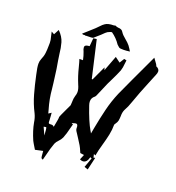

<svg xmlns="http://www.w3.org/2000/svg" viewBox="-177 -1069 1215 1322"><g transform="rotate(20 430.0 -408.5)"><path d="M286.6 110.8Q276.9 106.9 274.9 104Q271.5 99.1 268.6 53.2L212.4 65.4L210.4 62Q185.1 21 180.2 10.3Q152.3 -54.2 142.6 -108.4Q137.7 -142.1 124.5 -169.4Q94.2 -228 76.7 -290.5Q59.1 -353 44.4 -422.4Q32.2 -475.1 32.2 -500Q32.2 -519.5 39.1 -535.6Q50.8 -561.5 53.7 -586.9Q56.6 -612.3 56.6 -638.7L57.1 -661.1Q57.1 -681.6 50.3 -704.1Q45.9 -721.2 42.5 -739.3L64 -727.1Q74.7 -746.6 84.5 -766.1Q120.1 -730.5 130.9 -692.1Q141.6 -653.8 145 -614.7Q147.9 -591.3 151.9 -567.9Q163.1 -508.3 169.9 -448.7L174.8 -411.1L179.7 -368.7Q185.5 -297.4 206.1 -228Q206.1 -227.1 206.5 -226.6L213.4 -200.7L233.4 -213.9Q233.9 -202.1 235.4 -189.5Q237.3 -174.3 237.3 -158.7V-152.3Q237.3 -141.6 240.7 -138.2Q242.2 -136.2 254.4 -136.2L260.3 -136.7Q272 -136.7 277.8 -128.9H280.3L282.7 -142.1Q292 -190.4 292 -197.3Q291.5 -200.2 291.5 -203.6Q291.5 -207 321.3 -270L338.4 -306.2Q338.9 -307.1 338.9 -311Q339.4 -312 340.3 -332.5V-335.9Q340.3 -356.9 346.2 -377Q352.1 -393.1 352.1 -407.7Q352.1 -429.7 338.4 -459.5Q316.4 -512.2 302.2 -570.8Q292 -610.8 286.1 -627.4H312.5Q306.2 -658.2 296.4 -683.1Q287.6 -701.2 287.6 -712.9Q287.6 -718.8 289.6 -722.7Q295.4 -732.4 322.3 -733.9L327.6 -793.5L351.6 -796.9L413.6 -526.4L419.4 -525.4L468.8 -631.8L474.6 -613.3L517.1 -726.1L554.7 -698.2L576.2 -732.9L594.2 -728.5Q592.3 -719.2 590.8 -701.2Q589.4 -675.3 581.5 -650.9Q565.9 -612.8 547.9 -576.7Q537.1 -555.7 526.9 -533.7Q515.6 -508.3 482.9 -431.2Q480 -423.8 474.1 -418.9Q453.6 -403.3 453.6 -377.9Q453.6 -364.7 459 -349.6Q495.1 -243.2 527.8 -187.5L528.8 -186.5Q532.2 -179.7 536.6 -172.4L544.9 -217.3Q558.6 -290.5 575.4 -359.4Q592.3 -428.2 620.1 -493.2Q659.7 -581.1 768.1 -811.5L782.7 -791.5Q798.3 -771.5 799.8 -764.2Q799.8 -761.7 800.8 -760.7Q825.7 -750.5 825.7 -729.5Q825.7 -719.2 817.4 -699.7L816.9 -699.2L790 -633.3Q756.8 -554.2 728 -472.2Q715.8 -434.6 697.3 -401.9Q688.5 -382.8 688.5 -356.4V-353.5Q688 -336.9 685.1 -320.3Q682.1 -307.6 672.9 -295.4L666 -284.2Q666 -245.6 658 -207.8Q649.9 -169.9 639.2 -132.8Q622.1 -73.2 617.2 -40.5L604 -46.4L609.9 -21.5L621.6 -24.4L600.1 68.4L573.7 59.1L599.6 -12.2L588.4 -17.1Q577.6 26.9 547.9 26.9Q538.1 26.9 526.4 21L542 -16.6Q523.9 -18.6 513.7 -20.5L506.3 -37.1Q496.1 -64 464.4 -110.8Q454.1 -126 443.8 -142.6L441.9 -145V-145.5Q431.2 -159.7 431.2 -171.9V-177.2Q431.2 -201.7 416.5 -201.7Q409.7 -201.7 390.6 -194.3L389.2 -189.5Q390.6 -189.5 390.9 -189.7Q391.1 -189.9 391.6 -189.9L398.9 -189.5Q391.1 -162.6 389.2 -153.3Q380.9 -116.2 366.7 -80.6Q358.4 -63 344.5 -49.3Q330.6 -35.6 323.7 -20Q308.1 22.9 297.9 67.4Q293.5 85.9 288.1 104.5ZM239.7 -49.3Q236.8 -103 232.4 -107.4H229.5Q224.1 -107.4 217.3 -105.5L214.4 -104.5ZM545.9 -790Q541 -790 541 -790.5L541.5 -791L536.1 -790.5Q522 -790.5 516.6 -794.7Q511.2 -798.8 499.5 -810.1Q473.6 -849.1 434.1 -877Q425.8 -877 404.3 -866.2Q395.5 -861.3 369.1 -834.5L325.2 -795.9Q322.3 -793.5 277.8 -793Q272.5 -793 268.1 -792L265.6 -793.9L252 -793L244.1 -797.4Q278.3 -829.1 291.5 -839.8Q320.3 -864.3 344.2 -890.1Q353.5 -900.9 367.7 -910.6Q388.2 -925.3 429.7 -925.3Q436.5 -925.8 441.4 -927.7H442.9Q450.2 -922.4 463.9 -920.9Q490.7 -920.9 500.5 -902.3Q511.7 -884.3 538.1 -863.3Q558.6 -846.7 571.8 -830.6Q584.5 -813.5 595.7 -793.9Q568.4 -790 545.9 -790Z"/></g></svg>

Font: Unutterable
Style: Regular
Weight: 400
Designer: GGBotNet
Foundry: f0n7.com
Version: 1.00